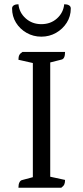

<svg xmlns="http://www.w3.org/2000/svg" viewBox="-20 -886 391 906"><path d="M67 0Q67 -16 71.5 -25Q76 -34 83 -36L150 -54L135 -38V-602L151 -585L67 -604Q67 -618 71 -626Q75 -634 86 -641H287Q287 -625 283 -616Q279 -607 271 -605L200 -587L217 -604V-39L199 -56L287 -37Q287 -24 283.5 -16Q280 -8 269 0ZM175 -713Q137 -713 105.5 -731Q74 -749 55.5 -779Q37 -809 37 -846Q37 -856 45.5 -861Q54 -866 67 -866Q71 -826 101.5 -799Q132 -772 175 -772Q219 -772 249 -799Q279 -826 283 -866Q297 -866 305.5 -861Q314 -856 314 -846Q314 -809 295 -779Q276 -749 244.5 -731Q213 -713 175 -713Z"/></svg>

Font: Petrona
Style: Regular
Weight: 400
Designer: Ringo R. Seeber
Foundry: Ringo R. Seeber
Version: Version 2.001; ttfautohint (v1.8.3)